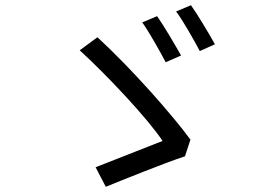

<svg xmlns="http://www.w3.org/2000/svg" viewBox="-20 -763 1040 737"><path d="M583 -701 526 -677C552 -641 594 -566 616 -524L675 -550C653 -589 608 -666 583 -701ZM713 -743 656 -719C683 -683 724 -610 747 -567L805 -593C783 -633 738 -708 713 -743ZM690 -163 711 -227C645 -318 482 -503 354 -620L286 -570C391 -474 548 -307 604 -222C549 -200 409 -145 347 -121L386 -46C453 -73 608 -136 690 -163Z"/></svg>

Font: Noto Sans JP Regular
Style: Regular
Weight: 400
Designer: Ryoko NISHIZUKA (kana & ideographs); Paul D. Hunt (Latin, Greek & Cyrillic); Wenlong ZHANG (bopomofo); Sandoll Communica
Foundry: Adobe Systems Incorporated
Version: Version 1.004;PS 1.004;hotconv 1.0.82;makeotf.lib2.5.63406